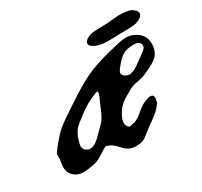

<svg xmlns="http://www.w3.org/2000/svg" viewBox="-125 -731 960 912"><g transform="rotate(-30 355.5 -275.0)"><path d="M431.6 -506.8Q422.9 -513.7 422.9 -522.5Q422.9 -533.2 437.5 -543.9Q451.2 -552.7 468.3 -555.7Q485.4 -558.6 511.2 -558.6Q537.1 -558.6 551.8 -559.6Q612.3 -565.4 615.2 -565.4Q642.6 -565.4 663.1 -562Q683.6 -558.6 695.3 -548.8Q700.2 -544.9 703.6 -541Q707 -537.1 709 -532.7Q710.9 -528.3 710.9 -524.4Q710.9 -515.6 701.2 -506.8Q694.3 -501 686 -497.1Q677.7 -493.2 670.9 -491.2Q664.1 -489.3 651.4 -488.3Q638.7 -487.3 631.8 -486.8Q625 -486.3 609.4 -486.3Q593.8 -486.3 586.9 -486.3Q584 -486.3 558.1 -485.4Q532.2 -484.4 519.5 -484.4Q459 -484.4 431.6 -506.8ZM383.8 -109.4Q383.8 -100.6 389.2 -91.3Q394.5 -82 403.3 -82Q407.2 -82 416 -84.5Q424.8 -86.9 429.7 -86.9Q451.2 -94.7 477.1 -117.2Q502.9 -139.6 517.6 -145.5Q542 -157.2 556.6 -157.2Q574.2 -157.2 574.2 -137.7Q574.2 -133.8 570.3 -116.2Q556.6 -94.7 539.6 -79.6Q522.5 -64.5 500.5 -49.3Q478.5 -34.2 464.8 -22.5Q457 -17.6 446.8 -8.8Q436.5 0 427.2 5.4Q418 10.7 406.2 12.7Q388.7 14.6 381.8 14.6Q345.7 14.6 322.3 -8.8Q318.4 -12.7 310.1 -21.5Q301.8 -30.3 297.9 -34.2Q293.9 -38.1 286.6 -43.5Q279.3 -48.8 271.5 -52.2Q263.7 -55.7 253.9 -57.6Q240.2 -50.8 222.2 -38.6Q204.1 -26.4 188.5 -19Q172.9 -11.7 154.3 -8.8Q119.1 -2.9 103.5 -2.9Q69.3 -2.9 46.9 -26.4Q30.3 -43.9 30.3 -69.3Q30.3 -78.1 33.2 -98.1Q36.1 -118.2 36.1 -128.9Q36.1 -130.9 35.6 -135.3Q35.2 -139.6 35.2 -141.6Q52.7 -167 69.3 -186.5Q85.9 -206.1 97.2 -218.3Q108.4 -230.5 126 -244.1Q143.6 -257.8 151.9 -263.7Q160.2 -269.5 184.6 -285.6Q209 -301.8 220.7 -309.6Q297.9 -361.3 351.1 -387.7Q404.3 -414.1 484.4 -434.6Q570.3 -457 592.8 -457Q628.9 -457 658.2 -434.6Q688.5 -411.1 688.5 -371.1Q688.5 -353.5 684.1 -339.8Q679.7 -326.2 674.3 -317.4Q668.9 -308.6 656.7 -299.3Q644.5 -290 637.7 -286.1Q630.9 -282.2 613.3 -273.9Q595.7 -265.6 589.8 -262.7Q573.2 -253.9 542.5 -248.5Q511.7 -243.2 494.1 -233.4Q492.2 -232.4 481.4 -226.1Q470.7 -219.7 468.8 -218.8Q466.8 -217.8 457.5 -212.4Q448.2 -207 445.8 -205.1Q443.4 -203.1 436 -197.8Q428.7 -192.4 426.3 -189.5Q423.8 -186.5 418 -180.7Q412.1 -174.8 409.2 -169.9Q406.2 -165 401.9 -158.7Q397.5 -152.3 394.5 -145.5Q383.8 -124 383.8 -109.4ZM151.4 -116.2Q151.4 -102.5 162.1 -93.3Q172.9 -84 187.5 -84Q198.2 -84 210 -90.3Q221.7 -96.7 229.5 -103.5Q237.3 -110.4 251 -124Q264.6 -137.7 270.5 -143.6Q293.9 -165 305.7 -185.5Q317.4 -206.1 332 -243.2Q334 -248 339.8 -260.3Q345.7 -272.5 349.1 -282.2Q352.5 -292 352.5 -296.9Q352.5 -302.7 347.7 -302.7Q345.7 -302.7 343.8 -301.8Q283.2 -279.3 236.3 -242.2Q233.4 -239.3 220.7 -230Q208 -220.7 204.6 -217.8Q201.2 -214.8 192.4 -207Q183.6 -199.2 179.7 -193.4Q175.8 -187.5 170.9 -178.7Q166 -169.9 162.1 -160.2Q151.4 -127.9 151.4 -116.2ZM488.3 -322.3Q488.3 -311.5 500.5 -303.7Q512.7 -295.9 523.4 -295.9Q534.2 -295.9 547.4 -301.8Q560.5 -307.6 568.8 -313.5Q577.1 -319.3 594.7 -332Q612.3 -344.7 617.2 -348.6Q620.1 -350.6 625.5 -354.5Q630.9 -358.4 633.8 -360.8Q636.7 -363.3 640.6 -367.2Q644.5 -371.1 646 -375Q647.5 -378.9 647.5 -382.8Q647.5 -409.2 610.4 -409.2Q577.1 -409.2 557.6 -399.9Q538.1 -390.6 517.6 -367.2Q514.6 -364.3 508.3 -356.4Q502 -348.6 498.5 -344.2Q495.1 -339.8 491.7 -333.5Q488.3 -327.1 488.3 -322.3Z"/></g></svg>

Font: Essays1743
Style: Italic
Weight: 500
Italic angle: -10°
Designer: Based on the typeface in a 1743 English translation of the essays of Montaigne.  PostScript/TrueType font designed by Jo
Version: Version 002.100